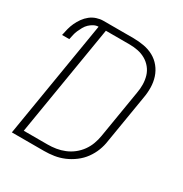

<svg xmlns="http://www.w3.org/2000/svg" viewBox="-171 -863 942 991"><g transform="rotate(30 300.0 -367.5)"><path d="M39 0 154 -696Q140 -696 126.5 -689Q113 -682 102 -671.5Q91 -661 83.5 -647.5Q76 -634 70 -620.5Q64 -607 61 -593Q58 -579 55 -565H12Q16 -585 21 -604.5Q26 -624 34.5 -642.5Q43 -661 55.5 -678.5Q68 -696 84.5 -709Q101 -722 121 -728.5Q141 -735 160 -735H338Q370 -735 401.5 -729.5Q433 -724 459.5 -709.5Q486 -695 505 -671.5Q524 -648 533.5 -619Q543 -590 543.5 -558Q544 -526 538 -494L491 -210Q487 -180 476 -151.5Q465 -123 446.5 -97.5Q428 -72 402 -52.5Q376 -33 347.5 -21Q319 -9 289.5 -4.5Q260 0 231 0ZM88 -38H230Q255 -38 280 -42Q305 -46 329.5 -56Q354 -66 375 -82.5Q396 -99 411.5 -120.5Q427 -142 436 -166.5Q445 -191 449 -216L496 -500Q501 -526 500.5 -552Q500 -578 493 -601.5Q486 -625 470.5 -644Q455 -663 434 -675Q413 -687 388.5 -692Q364 -697 338 -697H197Z"/></g></svg>

Font: Iosevka Aile XLt Obl
Style: Regular
Weight: 200
Italic angle: -9°
Designer: Belleve Invis
Foundry: Belleve Invis
Version: Version 31.1.0; ttfautohint (v1.8.4)